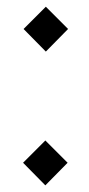

<svg xmlns="http://www.w3.org/2000/svg" viewBox="-20 -493 270 581"><path d="M51.3 -405.3 118.7 -336.9 186 -405.3 118.7 -472.7ZM49.8 -0.5 117.2 67.9 184.6 -0.5 117.2 -67.9Z"/></svg>

Font: SG Kara Light
Style: Regular
Weight: 400
Designer: Damoon Khanjanzadeh
Version: Version 1.000